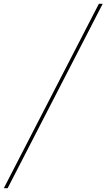

<svg xmlns="http://www.w3.org/2000/svg" viewBox="-29 -843 558 1006"><path d="M-9 143 489 -823H509L11 143Z"/></svg>

Font: Iosevka Thin Oblique
Style: Regular
Weight: 100
Italic angle: -9°
Monospace: yes
Designer: Belleve Invis
Foundry: Belleve Invis
Version: Version 32.5.0; ttfautohint (v1.8.4)